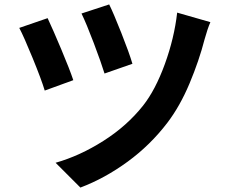

<svg xmlns="http://www.w3.org/2000/svg" viewBox="-20 -799 1040 867"><path d="M473 -779Q492 -741 528 -650Q564 -559 578 -511L452 -467Q437 -516 403.5 -604.5Q370 -693 348 -738ZM930 -699Q917 -669 904 -622Q879 -525 836 -422.5Q793 -320 736 -245Q659 -144 556.5 -69Q454 6 343 48L231 -64Q340 -95 446.5 -162.5Q553 -230 626 -322Q682 -393 724.5 -510Q767 -627 780 -742ZM195 -717Q219 -666 257 -575.5Q295 -485 311 -437L182 -390Q167 -440 127.5 -536.5Q88 -633 67 -673Z"/></svg>

Font: Sinter Bold
Style: Regular
Weight: 700
Foundry: Adobe & rsms
Version: Version 1.000